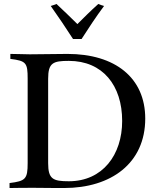

<svg xmlns="http://www.w3.org/2000/svg" viewBox="-20 -945 800 965"><path d="M474 -925C436 -891 402 -857 369 -824C335 -857 301 -891 264 -925C254 -921 245 -918 235 -915C274 -860 311 -805 347 -749H390C426 -805 462 -860 503 -915C493 -918 483 -921 474 -925ZM32 -674V-649C112 -639 119 -629 119 -549V-125C119 -45 108 -35 28 -25V0C70 -1 112 -1 154 -1C190 -1 227 0 266 0H302C539 0 710 -125 710 -349C710 -554 559 -674 319 -674C263 -674 192 -672 130 -672C101 -672 69 -674 32 -674ZM222 -549C222 -629 246 -639 326 -639C496 -639 594 -516 594 -337C594 -167 496 -34 326 -34C246 -34 222 -45 222 -125Z"/></svg>

Font: Sibila
Style: Regular
Weight: 400
Designer: Stefan Peev
Foundry: Context Ltd
Version: Version 1.000